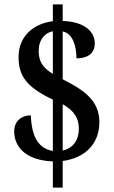

<svg xmlns="http://www.w3.org/2000/svg" viewBox="-20 -780 523 879"><path d="M222 -41V79H267V-43C371 -57 435 -123 435 -221C435 -321 362 -369 267 -417V-636C313 -627 330 -569 330 -513C388 -513 414 -541 414 -581C414 -635 367 -681 267 -684V-760H222V-683C130 -671 65 -612 65 -519C65 -433 101 -381 222 -324V-89C154 -100 125 -157 121 -252C80 -252 45 -227 45 -179C45 -108 97 -46 222 -41ZM222 -637V-442C175 -470 157 -499 157 -548C157 -596 184 -630 222 -637ZM267 -91V-303C319 -273 341 -240 341 -190C341 -140 315 -101 267 -91Z"/></svg>

Font: Noto Serif Tamil Condensed SemiBold
Style: Italic
Weight: 600
Width: 3
Italic angle: -12°
Designer: Indian Type Foundry, Tom Grace, and the Monotype Design Team
Foundry: Monotype Imaging Inc.
Version: Version 2.003